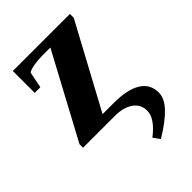

<svg xmlns="http://www.w3.org/2000/svg" viewBox="-202 -545 848 848"><g transform="rotate(-45 222.0 -121.5)"><path d="M267.6 185.1Q335.9 132.8 335.9 84.5Q335.9 45.4 304.2 22.7Q272.5 0 219.2 0H19.5V-22L230.5 -415H178.2Q150.9 -415 125.5 -410.4Q100.1 -405.8 90.3 -397.9L75.2 -322.3H40V-459H396.5V-435.1L185.5 -43.9H255.9Q339.4 -43.9 384 -16.8Q428.7 10.3 428.7 64.5Q428.7 100.1 394.5 136.7Q360.4 173.3 289.6 216.3Z"/></g></svg>

Font: Liberation Serif
Style: Bold
Weight: 700
Designer: Steve Matteson
Foundry: Ascender Corporation
Version: Version 2.1.5